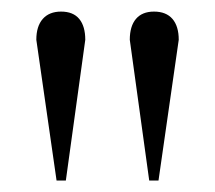

<svg xmlns="http://www.w3.org/2000/svg" viewBox="-20 -734 373 333"><path d="M94.2 -420.9H78.1L43 -665Q43 -688.5 54.2 -701.2Q65.4 -713.9 85.9 -713.9Q106.9 -713.9 117.4 -701.2Q127.9 -688.5 127.9 -665ZM254.9 -420.9H238.8L205.1 -665Q205.1 -688.5 215.8 -701.2Q226.6 -713.9 247.1 -713.9Q268.1 -713.9 279.1 -701.2Q290 -688.5 290 -665Z"/></svg>

Font: Charis SIL
Style: Regular
Weight: 400
Foundry: SIL International
Version: Version 4.112